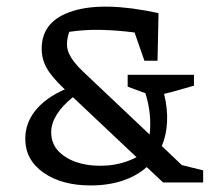

<svg xmlns="http://www.w3.org/2000/svg" viewBox="-20 -556 678 585"><path d="M256 9Q168 9 112.5 -30Q57 -69 57 -133Q57 -181 88 -219.5Q119 -258 178 -284L176 -285Q137 -322 122 -349Q107 -376 107 -408Q107 -493 202 -522.5Q297 -552 463 -516L460 -371H420L390 -457Q336 -464 286.5 -465Q237 -466 191 -459Q178 -421 189.5 -394.5Q201 -368 234 -337L436 -146Q443 -209 423 -272L369 -292V-328H571V-295Q542 -287 524 -281.5Q506 -276 480 -270Q491 -225 489 -184.5Q487 -144 473 -111L534 -53L599 -37V0H477L427 -47Q397 -20 353.5 -5.5Q310 9 256 9ZM136 -153Q136 -117 160.5 -93Q185 -69 224.5 -58.5Q264 -48 309.5 -52Q355 -56 396 -77L202 -260Q136 -206 136 -153Z"/></svg>

Font: Piazzolla SC Medium
Style: Regular
Weight: 500
Designer: Juan Pablo del Peral
Foundry: Huerta Tipografica
Version: Version 1.330